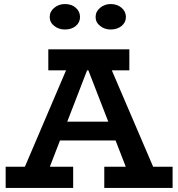

<svg xmlns="http://www.w3.org/2000/svg" viewBox="-20 -930 882 950"><path d="M66 -18 329 -634H511L775 -18H636L397 -634H431L193 -18ZM8 0V-105H342V0ZM238 -235 262 -328H572L594 -235ZM496 0V-105H834V0ZM219 -582V-686H620V-582ZM527 -784Q498 -784 475.5 -801.5Q453 -819 453 -846Q453 -873 475.5 -891.5Q498 -910 527 -910Q560 -910 581.5 -891.5Q603 -873 603 -846Q603 -819 581.5 -801.5Q560 -784 527 -784ZM301 -784Q271 -784 248.5 -801.5Q226 -819 226 -846Q226 -873 248.5 -891.5Q271 -910 301 -910Q334 -910 355 -891.5Q376 -873 376 -846Q376 -819 355 -801.5Q334 -784 301 -784Z"/></svg>

Font: BioRhyme
Style: Bold
Weight: 700
Designer: Aoife Mooney
Foundry: Aoife Mooney Type
Version: Version 1.600;gftools[0.9.33]